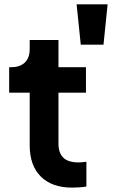

<svg xmlns="http://www.w3.org/2000/svg" viewBox="-20 -850 531 876"><path d="M115.5 -186.8V-427.2H21.8V-543.5H31.8Q71.5 -543.5 93.5 -564.8Q115.5 -586 115.5 -626.2V-667.5H246.8V-543.5H372.2V-427.2H246.8V-194.2Q246.8 -151.8 269 -130.4Q291.2 -109 338.5 -109Q354.5 -109 374.2 -112V1Q344.5 6 309 6Q216.8 6 166.1 -44.6Q115.5 -95.2 115.5 -186.8ZM329.5 -830.2H471L452.2 -646.2H348.5Z"/></svg>

Font: Trafiko Sans Variable
Style: Regular
Weight: 400
Designer: Gumpita Rahayu / Trafiko
Foundry: Tokotype / Trafiko
Version: Version 0.001;FEAKit 1.0